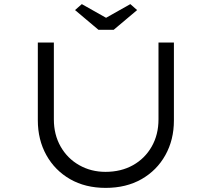

<svg xmlns="http://www.w3.org/2000/svg" viewBox="-20 -907 1030 934"><path d="M494 7Q395 7 321 -35.5Q247 -78 205.5 -152.5Q164 -227 164 -322V-700H242V-326Q242 -252 275 -194Q308 -136 365.5 -103.5Q423 -71 493 -71Q569 -71 627 -103.5Q685 -136 718 -194Q751 -252 751 -326V-700H826V-321Q826 -227 784.5 -152.5Q743 -78 668.5 -35.5Q594 7 494 7ZM459 -762 345 -858 378 -887 511 -812H481L614 -887L647 -858L533 -762Z"/></svg>

Font: Lexend Tera Light
Style: Regular
Weight: 300
Designer: Bonnie Shaver-Troup, Thomas Jockin
Foundry: Lexend
Version: Version 1.007